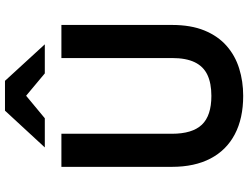

<svg xmlns="http://www.w3.org/2000/svg" viewBox="-130 -830 973 752"><g transform="rotate(-90 356.0 -454.5)"><path d="M356 12Q267.9 12 205.6 -20.8Q143.4 -53.5 110.7 -115.9Q78 -178.3 78 -267.2V-700H207.6V-267.2Q207.6 -187.3 243 -149.9Q278.4 -112.6 356 -112.6Q405.2 -112.6 438.2 -128.1Q471.2 -143.7 487.7 -177.8Q504.2 -211.8 504.2 -267.2V-700H633.8V-267.2Q633.8 -192.9 612.1 -139.9Q590.4 -86.9 552.1 -53.2Q513.9 -19.5 463.5 -3.8Q413.1 12 356 12ZM154.1 -765 298.1 -921H414.9L557.9 -765H444.1L356.5 -838.2L268.3 -765Z"/></g></svg>

Font: Overpass
Style: Regular
Weight: 400
Designer: Delve Withrington, Dave Bailey, Thomas Jockin
Foundry: Delve Fonts LLC
Version: Version 4.000